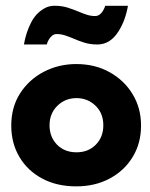

<svg xmlns="http://www.w3.org/2000/svg" viewBox="-20 -650 533 682"><path d="M251 12Q181.5 12 129.5 -16Q77.5 -44 48.8 -92.8Q20 -141.5 20 -204Q20 -270 51.8 -319Q83.5 -368 136 -395.2Q188.5 -422.5 251 -422.5Q317.5 -422.5 369.5 -393.5Q421.5 -364.5 451.2 -315.2Q481 -266 481 -204Q481 -141 451.2 -92.2Q421.5 -43.5 369.5 -15.8Q317.5 12 251 12ZM252 -109Q293.5 -109 320.2 -136Q347 -163 347 -205Q347 -248 319 -274.8Q291 -301.5 252 -301.5Q211.5 -301.5 183.8 -274.2Q156 -247 156 -205Q156 -163.5 182.5 -136.2Q209 -109 252 -109ZM326 -492Q300.5 -492 279.8 -498.5Q259 -505 241 -513Q225.5 -519.5 211.2 -524.2Q197 -529 182 -529Q171.5 -529 165 -523.2Q158.5 -517.5 153.8 -510Q149 -502.5 146 -492H65Q72 -534 90.8 -570.5Q109.5 -607 144 -623.5Q157.5 -629.5 174 -629.5Q199.5 -629.5 220 -623Q240.5 -616.5 258.5 -609Q273.5 -602.5 288 -597.8Q302.5 -593 318 -593Q341 -593 354 -629.5H434.5Q425.5 -577.5 401.5 -539.5Q372 -492 326 -492Z"/></svg>

Font: Lucymar Sans
Style: Bold
Weight: 700
Foundry: The League of Moveable Type (original font) / Main changes by Cristiano Sobral with portions from Mirco Monsees
Version: Version 2.001;August 30, 2020;FontCreator 13.0.0.2681 64-bit